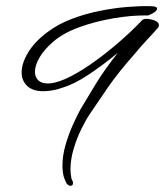

<svg xmlns="http://www.w3.org/2000/svg" viewBox="-20 -552 534 621"><path d="M207 49Q204 49 200 46Q196 43 194 39Q189 28 186 19Q184 11 183 2Q182 -7 182 -16Q182 -48 191.5 -81.5Q201 -115 214.5 -145.5Q228 -176 240 -198Q263 -237 291 -282.5Q319 -328 361 -381Q307 -337 262.5 -308Q218 -279 181 -268Q164 -262 148.5 -259.5Q133 -257 120 -257Q86 -257 68 -274Q50 -291 50 -318Q50 -347 70.5 -381.5Q91 -416 132 -447Q166 -473 210 -490Q254 -507 301 -516.5Q348 -526 391.5 -529.5Q435 -533 467 -532Q488 -532 488 -524Q488 -517 475 -509.5Q462 -502 457 -502Q407 -503 348 -493Q289 -483 236.5 -464Q184 -445 152 -417Q122 -391 107.5 -365.5Q93 -340 93 -320Q93 -303 103.5 -292.5Q114 -282 135 -282Q158 -282 192 -297Q230 -314 274.5 -345Q319 -376 362.5 -413.5Q406 -451 440 -487Q444 -491 454 -491Q465 -491 479.5 -486Q494 -481 494 -470Q494 -465 489 -460Q478 -447 458 -426Q438 -405 415 -377Q362 -317 329.5 -270Q297 -223 271 -184Q258 -165 243 -134.5Q228 -104 218 -70Q208 -36 208 -5Q208 11 211 25Q212 29 214 32Q216 35 216 39V41Q216 49 207 49Z"/></svg>

Font: Moon Dance
Style: Regular
Weight: 400
Designer: Robert E. Leuschke
Foundry: Robert E. Leuschke
Version: Version 1.010; ttfautohint (v1.8.3)